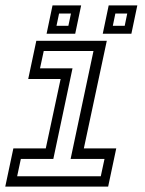

<svg xmlns="http://www.w3.org/2000/svg" viewBox="-20 -691 536 711"><path d="M-0.5 0 29.5 -141.5H149.5L204.5 -398.5H84.5L114.5 -540H375.5L290.5 -141.5H410.5L380.5 0ZM43.5 -38.2H353.2L367 -102.5H241.5L326.2 -502.2H142L128.2 -438H248.5L177.5 -102.5H57.2ZM360.5 -566 382.5 -671H488.5L466.5 -566ZM152.5 -566 174.5 -671H280.5L258.5 -566ZM189.2 -595.5H233.2L242.8 -641H198.8ZM397.8 -595.5H441.8L451.2 -641H407.2Z"/></svg>

Font: Tourney Thin
Style: Italic
Weight: 100
Italic angle: -12°
Designer: Tyler Finck
Foundry: Etcetera Type Co
Version: Version 1.015